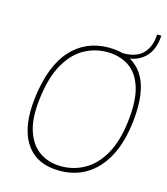

<svg xmlns="http://www.w3.org/2000/svg" viewBox="-124 -943 912 1049"><g transform="rotate(15 332.0 -418.5)"><path d="M79 -343Q102 -527 185.5 -618.5Q269 -710 399 -710Q530 -710 591 -618.5Q652 -527 629 -343Q608 -174 524.5 -82Q441 10 311 10Q180 10 119 -82Q58 -174 79 -343ZM314 -16Q384 -16 445 -50.5Q506 -85 547.5 -157.5Q589 -230 603 -343Q618 -466 594.5 -541Q571 -616 518.5 -650Q466 -684 396 -684Q326 -684 265.5 -650Q205 -616 162.5 -541Q120 -466 105 -343Q91 -230 115.5 -157.5Q140 -85 192 -50.5Q244 -16 314 -16ZM493 -678 479 -690 480 -700Q552 -700 588.5 -734.5Q625 -769 632 -827L634 -847H658L656 -827Q647 -757 605 -719Q563 -681 493 -678Z"/></g></svg>

Font: Haskoy Thin
Style: Italic
Weight: 100
Designer: Ertekin Erdin
Foundry: Ertekin Erdin
Version: Version 2.000; ttfautohint (v1.8.4.7-5d5b)